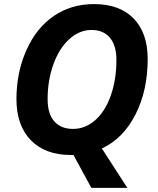

<svg xmlns="http://www.w3.org/2000/svg" viewBox="-20 -745 770 935"><path d="M425.8 -599.1C464.2 -599.1 494 -586.5 515.1 -561.3C536.3 -536.1 546.9 -500.3 546.9 -454.1C546.9 -389.6 537.8 -331.5 519.5 -279.8C501.3 -228 476 -188 443.6 -159.7C411.2 -131.3 375.3 -117.2 335.9 -117.2C296.5 -117.2 266 -129.4 244.4 -153.8C222.7 -178.2 211.9 -214.4 211.9 -262.2C211.9 -323.1 221.3 -379.6 240 -431.6C258.7 -483.7 284.5 -524.7 317.4 -554.4C350.3 -584.2 386.4 -599.1 425.8 -599.1ZM699.2 -458C699.2 -542.3 676.4 -607.9 630.9 -654.8C585.3 -701.7 521 -725.1 438 -725.1C363.8 -725.1 298.3 -705.7 241.7 -667C185.1 -628.3 140.6 -572.7 108.4 -500.2C76.2 -427.8 60.1 -348.5 60.1 -262.2C60.1 -176.9 83.4 -110.3 130.1 -62.3C176.8 -14.2 241.9 9.8 325.2 9.8H337.9L424.8 169.9H600.1L476.1 -22C545.1 -53.9 599.5 -108.8 639.4 -186.8C679.3 -264.7 699.2 -355.1 699.2 -458Z"/></svg>

Font: OpenSans
Style: Bold Italic
Weight: 700
Italic angle: -12°
Foundry: Ascender Corporation
Version: Version 1.10; ttfautohint (v1.2) -l 8 -r 50 -G 200 -x 14 -D 